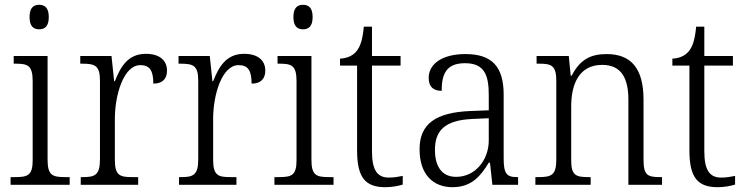

<svg xmlns="http://www.w3.org/2000/svg" viewBox="-20 -769 3101 799"><path d="M143 -647C166 -647 183 -659 183 -698C183 -737 166 -749 143 -749C120 -749 103 -737 103 -698C103 -659 120 -647 143 -647ZM24 0H270V-32H252C198 -32 178 -39 178 -105V-536H37V-504H46C96 -504 116 -496 116 -431V-103C116 -39 96 -32 42 -32H24Z M316 0H555V-32H530C480 -32 458 -38 458 -103V-275C458 -373 494 -498 564 -498C604 -498 618 -474 618 -421C659 -421 675 -444 675 -475C675 -517 645 -545 587 -545C511 -545 481 -489 458 -431H455L444 -536H314V-504H321C375 -504 396 -497 396 -433V-106C396 -39 374 -32 324 -32H316Z M725 0H964V-32H939C889 -32 867 -38 867 -103V-275C867 -373 903 -498 973 -498C1013 -498 1027 -474 1027 -421C1068 -421 1084 -444 1084 -475C1084 -517 1054 -545 996 -545C920 -545 890 -489 867 -431H864L853 -536H723V-504H730C784 -504 805 -497 805 -433V-106C805 -39 783 -32 733 -32H725Z M1241 -647C1264 -647 1281 -659 1281 -698C1281 -737 1264 -749 1241 -749C1218 -749 1201 -737 1201 -698C1201 -659 1218 -647 1241 -647ZM1122 0H1368V-32H1350C1296 -32 1276 -39 1276 -105V-536H1135V-504H1144C1194 -504 1214 -496 1214 -431V-103C1214 -39 1194 -32 1140 -32H1122Z M1584 10C1610 10 1638 5 1656 -1V-37C1636 -33 1620 -30 1598 -30C1551 -30 1528 -60 1528 -139V-496H1647V-536H1528V-658H1494C1489 -603 1479 -573 1461 -553C1445 -535 1421 -526 1395 -525V-496H1466V-143C1466 -29 1501 10 1584 10Z M1863 10C1945 10 1982 -40 2014 -92H2019L2029 0H2136V-32H2132C2088 -32 2076 -46 2076 -111V-375C2076 -493 2026 -544 1917 -544C1820 -544 1764 -503 1764 -445C1764 -408 1783 -391 1818 -391C1818 -462 1838 -506 1915 -506C1998 -506 2014 -454 2014 -372V-310L1937 -307C1794 -301 1726 -254 1726 -148C1726 -40 1785 10 1863 10ZM1878 -33C1817 -33 1790 -79 1790 -145C1790 -224 1829 -269 1947 -274L2014 -277V-185C2014 -103 1958 -33 1878 -33Z M2208 0H2438V-32H2430C2377 -32 2357 -38 2357 -102V-326C2357 -421 2391 -499 2486 -499C2566 -499 2595 -443 2595 -354V0H2735V-32H2728C2675 -32 2658 -39 2658 -105V-354C2658 -485 2606 -544 2504 -544C2439 -544 2394 -522 2359 -454H2355L2347 -536H2213V-504H2224C2274 -504 2295 -497 2295 -433V-105C2295 -39 2274 -32 2220 -32H2208Z M2967 10C2993 10 3021 5 3039 -1V-37C3019 -33 3003 -30 2981 -30C2934 -30 2911 -60 2911 -139V-496H3030V-536H2911V-658H2877C2872 -603 2862 -573 2844 -553C2828 -535 2804 -526 2778 -525V-496H2849V-143C2849 -29 2884 10 2967 10Z"/></svg>

Font: Noto Serif Thai SemiCondensed Light
Style: Regular
Weight: 300
Width: 4
Designer: Monotype Design Team
Foundry: Monotype Imaging Inc.
Version: Version 2.002